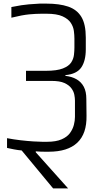

<svg xmlns="http://www.w3.org/2000/svg" viewBox="-20 -859 558 1063"><path d="M274 184 100 -26Q78 -28 57.5 -32Q37 -36 19 -40V-94Q55 -87 94 -82.5Q133 -78 165.5 -76Q198 -74 215 -74H240Q290 -74 321 -87.5Q352 -101 367.5 -122.5Q383 -144 389 -167.5Q395 -191 395 -211.5Q395 -232 395 -243V-302Q395 -316 391.5 -334.5Q388 -353 375 -370.5Q362 -388 336.5 -399.5Q311 -411 266 -411H124V-467H234Q295 -467 328 -480Q361 -493 374 -513Q387 -533 389.5 -555.5Q392 -578 392 -596V-645Q392 -664 389 -687.5Q386 -711 372 -732.5Q358 -754 326.5 -768.5Q295 -783 237 -783H212Q179 -783 141.5 -779.5Q104 -776 43 -761V-820Q78 -827 98 -830Q118 -833 140 -835Q162 -837 200 -839H237Q309 -839 357.5 -822.5Q406 -806 430.5 -765.5Q455 -725 455 -651V-586Q455 -522 430 -485.5Q405 -449 342 -443V-439Q378 -435 404 -420Q430 -405 444 -378.5Q458 -352 458 -311L459 -219Q461 -119 408 -69Q355 -19 250 -19Q245 -19 239 -19Q233 -19 228 -19Q217 -19 204 -19.5Q191 -20 178 -21V-16L357 184Z"/></svg>

Font: Matangi
Style: Regular
Weight: 400
Designer: Prashant Pant
Foundry: The Graphic Ant
Version: Version 3.002